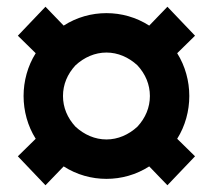

<svg xmlns="http://www.w3.org/2000/svg" viewBox="-20 -617 632 570"><path d="M115 -67 169 -123C208 -98 252 -86 296 -86C340 -86 384 -98 423 -123L477 -67L559 -153L506 -205C530 -243 542 -288 542 -332C542 -376 530 -421 506 -459L559 -511L477 -597L423 -541C384 -566 340 -578 296 -578C252 -578 208 -566 169 -541L115 -597L33 -511L86 -459C62 -421 50 -376 50 -332C50 -288 62 -243 86 -205L33 -153ZM296 -203C262 -203 230 -217 204 -241C180 -267 167 -298 167 -332C167 -366 180 -397 204 -423C230 -447 262 -461 296 -461C330 -461 362 -447 388 -423C412 -397 425 -366 425 -332C425 -298 412 -267 388 -241C362 -217 330 -203 296 -203Z"/></svg>

Font: Decalotype
Style: Bold
Weight: 700
Designer: Alfredo Marco Pradil
Foundry: Alfredo Marco Pradil
Version: Version 1.0